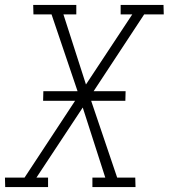

<svg xmlns="http://www.w3.org/2000/svg" viewBox="-36 -755 681 775"><path d="M-15 0 -16 -38H63L267 -348H138L139 -387H277L172 -697H99L98 -735H272V-697H220L311 -414L498 -697H451V-735H624L625 -697H546L342 -387H471L470 -348H332L437 -38H510L511 0H337V-38H389L298 -321L111 -38H158V0Z"/></svg>

Font: Iosevka Etoile Extralight
Style: Italic
Weight: 200
Italic angle: -9°
Designer: Belleve Invis
Foundry: Belleve Invis
Version: Version 22.1.2; ttfautohint (v1.8.4)